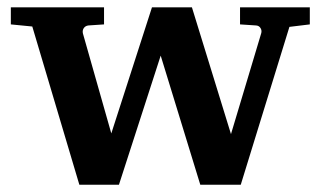

<svg xmlns="http://www.w3.org/2000/svg" viewBox="-20 -508 880 528"><path d="M832 -440.9 775.9 -434.1 642.1 0H530.8L421.9 -355L307.1 0H198.2L68.8 -435.1L9.8 -440.9V-487.8H266.1V-440.9L223.1 -438Q214.8 -437 210.4 -430.7Q206.1 -424.3 208 -416L286.1 -141.1L397.9 -487.8H507.8L615.2 -139.2L698.2 -416Q700.7 -423.8 696.5 -430.7Q692.4 -437.5 684.1 -438L640.1 -440.9V-487.8H832Z"/></svg>

Font: Veleka
Style: Bold
Weight: 700
Designer: Stefan Peev, Context Ltd, 2016; SIL International, 1997-2014.
Foundry: Stefan Peev, Context Ltd, 2016
Version: Version 1.000